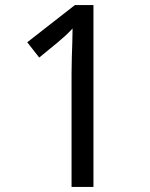

<svg xmlns="http://www.w3.org/2000/svg" viewBox="-20 -734 591 754"><path d="M261 0V-446Q261 -474 262 -506.5Q263 -539 264 -569.5Q265 -600 265 -622Q249 -605 237.5 -594.5Q226 -584 206 -567L134 -508L87 -568L274 -714H347V0Z"/></svg>

Font: hexuhindi05
Style: Book
Weight: 400
Designer: Jelle Bosma - Monotype Design Team
Foundry: Monotype Imaging Inc.
Version: Version 2.003